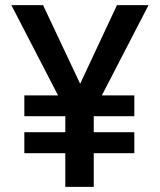

<svg xmlns="http://www.w3.org/2000/svg" viewBox="-20 -731 625 751"><path d="M293.5 -403.3 437.5 -710.9H561L378.4 -357.9H505.4V-276.4H346.7V-213.9H505.4V-131.8H346.7V0H235.4V-131.8H75.2V-213.9H235.4V-276.4H75.2V-357.9H207L24.4 -710.9H148.4Z"/></svg>

Font: Ufes Sans Medium
Style: Regular
Weight: 500
Designer: Ricardo Esteves & Filipe Motta
Foundry: ProDesignUfes - Ricardo Esteves, Filipe Motta (This is a derivative work, based on Roboto family, by Christian Robertson
Version: Version 2.0